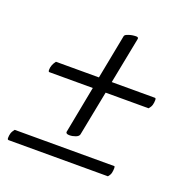

<svg xmlns="http://www.w3.org/2000/svg" viewBox="-101 -642 701 718"><g transform="rotate(20 249.5 -283.0)"><path d="M411 -63Q414 -63 414 -56Q414 -46 412 -37Q410 -28 402 -19H7Q2 -19 2 -26Q2 -36 4.5 -44.5Q7 -53 15 -63ZM63 -310Q59 -310 59 -318Q59 -337 73 -355H244L278 -531Q279 -536 285.5 -539Q292 -542 299.5 -544Q307 -546 314 -546.5Q321 -547 322 -547Q333 -547 331 -539L295 -355H467Q471 -355 471 -347Q471 -337 468.5 -328Q466 -319 458 -310H287L252 -131Q250 -123 238 -118.5Q226 -114 214 -114Q200 -114 200 -122L236 -310Z"/></g></svg>

Font: Vermiglione Medium
Style: Italic
Weight: 500
Italic angle: -11°
Version: Version 1.000